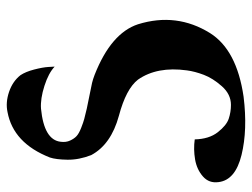

<svg xmlns="http://www.w3.org/2000/svg" viewBox="-108 -420 738 562"><g transform="rotate(90 261.0 -139.0)"><path d="M513 -410Q517 -382 496.5 -364Q476 -346 446.5 -341Q417 -336 388 -340Q387 -382 367 -407.5Q347 -433 327.5 -439.5Q308 -446 287 -446Q256 -446 232.5 -419.5Q209 -393 199 -366.5Q189 -340 186 -317Q174 -230 213 -174Q240 -139 319 -118Q403 -95 434 -37Q448 -1 447.5 32.5Q447 66 441 84Q399 191 308 208Q280 214 249 203.5Q218 193 200 170Q190 155 183.5 130Q177 105 176 88L175 70Q194 88 231.5 100Q269 112 298 110Q390 101 395 52Q397 37 391.5 25Q386 13 378.5 6Q371 -1 354.5 -7.5Q338 -14 328.5 -16.5Q319 -19 298 -24Q275 -29 254 -33Q233 -37 222.5 -39.5Q212 -42 199 -47Q77 -95 51 -174Q16 -287 77 -385Q126 -463 263 -483Q360 -495 433.5 -477Q507 -459 513 -410Z"/></g></svg>

Font: GFS Artemisia
Style: Bold
Weight: 700
Designer: Designed by Takis Katsoulidis.
Foundry: Designed by Takis Katsoulidis.
Version: Version 1.0